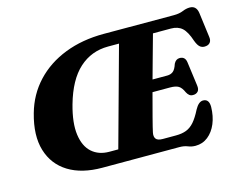

<svg xmlns="http://www.w3.org/2000/svg" viewBox="-101 -873 1304 1043"><g transform="rotate(-15 551.5 -351.0)"><path d="M790.5 0H357.5Q243 0 168 -46.2Q93 -92.5 67 -178.5Q41 -264.5 74.5 -383Q102 -481.5 168.8 -552.8Q235.5 -624 333.5 -662.2Q431.5 -700.5 553.5 -700.5L947 -700Q978.5 -700 999.8 -709Q1021 -718 1041 -718Q1077.5 -718 1084 -676.5L1102 -538.5Q1105.5 -518 1097.2 -506.2Q1089 -494.5 1073 -492.5Q1054.5 -489.5 1041.2 -499Q1028 -508.5 1017.5 -536.5Q999.5 -591.5 975.8 -612.8Q952 -634 913 -634H812Q806.5 -614 796 -576.5Q785.5 -539 772.2 -491Q759 -443 745 -392.5H827.5Q847 -392.5 860.5 -402.8Q874 -413 884 -444Q895.5 -467 917 -467Q948 -467 952.5 -433.5L970.5 -299.5Q974 -276 964 -265Q954 -254 937 -254Q924 -253.5 915.5 -260.5Q907 -267.5 901.5 -278.5Q889 -307 872.8 -316.5Q856.5 -326 826 -326H727Q707.5 -253.5 692 -194Q676.5 -134.5 672.5 -114.5Q667.5 -91.5 677 -78.8Q686.5 -66 715 -66H789Q823.5 -66 848 -75.5Q872.5 -85 892.8 -108.2Q913 -131.5 934 -173Q955 -211.5 980 -211.5Q1014 -211.5 1014 -166.5Q1013 -114.5 995.8 -73.2Q978.5 -32 948.2 -8Q918 16 878 16Q856 16 836.5 8Q817 0 790.5 0ZM290 -374.5Q262.5 -276 271.8 -209Q281 -142 319.2 -108Q357.5 -74 417 -74H467L619.5 -628H558Q463.5 -628 395 -566Q326.5 -504 290 -374.5Z"/></g></svg>

Font: Fraunces 9pt Soft
Style: Bold Italic
Weight: 700
Italic angle: -16°
Version: Version 1.000;[b76b70a41]